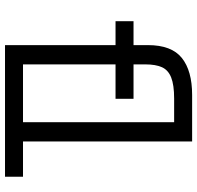

<svg xmlns="http://www.w3.org/2000/svg" viewBox="-30 -738 768 747"><g transform="rotate(90 353.5 -364.0)"><path d="M530 -728V-70H667V0H155V-430H62V-500H155V-556Q155 -648 205 -688Q255 -728 349 -728ZM230 -430V-70H455V-658H363Q310 -658 281 -646.5Q252 -635 241 -610.5Q230 -586 230 -546V-500H364V-430Z"/></g></svg>

Font: Orbit
Style: Regular
Weight: 400
Designer: Sooun Cho
Foundry: JAMO
Version: Version 1.000; ttfautohint (v1.8.4.7-5d5b);gftools[0.9.29]